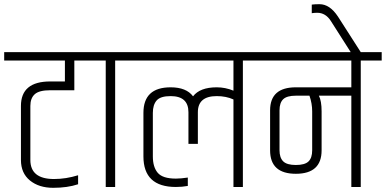

<svg xmlns="http://www.w3.org/2000/svg" viewBox="-40 -893 1843 917"><path d="M105 -387V-129Q105 -38 218 -38Q275 -38 333 -56V-13Q282 4 214 4Q146 4 103 -31Q60 -66 60 -129V-387Q60 -504 200 -504H270V-604H-20V-644H405V-604H315V-462H200Q147 -462 126 -443Q105 -424 105 -387Z M465 -604H365V-644H610V-604H510V0H465Z M645 -146V-354Q645 -476 775 -476Q850 -476 882 -433Q915 -476 995 -476Q1036 -476 1075 -460V-604H570V-644H1220V-604H1120V0H1075V-418Q1040 -434 995 -434Q905 -434 905 -357V-206H860V-357Q860 -434 775 -434Q726 -434 708 -413Q690 -392 690 -354V-146Q690 -95 713.5 -67.5Q737 -40 800 -40Q824 -40 857 -45V-5Q830 0 800 0Q645 0 645 -146Z M1451 -361Q1451 -399 1438 -436H1373Q1330 -436 1312.5 -419Q1295 -402 1295 -366V-175Q1295 -140 1312.5 -122.5Q1330 -105 1373 -105Q1416 -105 1433.5 -122Q1451 -139 1451 -175ZM1638 -436H1483Q1496 -411 1496 -361V-175Q1496 -63 1373 -63Q1250 -63 1250 -175V-366Q1250 -476 1373 -476H1638V-604H1180V-644H1783V-604H1683V0H1638Z M1449 -871Q1463 -873 1486 -873Q1535 -873 1574 -814L1683 -644H1635L1540 -793Q1515 -832 1475 -832Q1463 -832 1449 -830Z"/></svg>

Font: Khand Light
Style: Regular
Weight: 300
Designer: Devanagari: Sanchit Sawaria, Jyotish Sonowal; Latin: Satya Rajpurohit
Foundry: Indian Type Foundry
Version: Version 1.101;PS 1.0;hotconv 1.0.78;makeotf.lib2.5.61930; tt